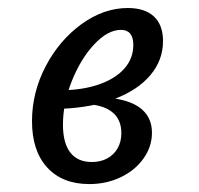

<svg xmlns="http://www.w3.org/2000/svg" viewBox="-20 -446 494 477"><path d="M59.5 -145Q59.5 -216.2 93.3 -281Q127.2 -345.8 182.4 -386Q237.6 -426.1 297.6 -426.1Q340 -426.1 362.5 -405Q385 -383.8 385 -344.1Q385 -296.7 353.8 -259.6Q322.7 -222.6 266.1 -200.8Q209.6 -179 134 -175.8L134.8 -221.8Q188.1 -222.6 228.2 -237.1Q268.3 -251.6 289.7 -276.5Q311.2 -301.4 311.2 -334.3Q311.2 -353 303.5 -362.4Q295.8 -371.8 280.5 -371.8Q247.9 -371.8 214.2 -335.9Q180.6 -300.1 158.5 -244.8Q136.4 -189.5 136.4 -136.5Q136.4 -90.7 154.6 -67.1Q172.9 -43.5 208 -43.5Q229.9 -43.5 246.3 -52.4Q262.8 -61.2 272.2 -77.6Q281.5 -93.9 281.5 -115.4Q281.5 -149.6 258.2 -168Q234.8 -186.4 189 -187.7L195.1 -204.5Q247.9 -206.5 284.2 -197.4Q320.6 -188.4 339 -167.9Q357.5 -147.5 357.5 -116.2Q357.5 -81.5 336.4 -52.1Q315.4 -22.6 279.9 -5.7Q244.4 11.3 201.6 11.3Q134.9 11.3 97.2 -30Q59.5 -71.2 59.5 -145Z"/></svg>

Font: Playfair Micro SmCond SmLight
Style: Italic
Weight: 360
Width: 4
Italic angle: -15.6°
Designer: Claus Eggers Sørensen
Foundry: Claus Eggers Sørensen
Version: Version 2.203;Glyphs 3.3 (3326)